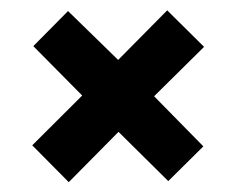

<svg xmlns="http://www.w3.org/2000/svg" viewBox="-20 -532 464 377"><path d="M45.4 -441.4 141.4 -344.4 43.3 -246.7 115 -174.3 212.7 -273.1 310.4 -176.4 379.3 -244.6 282.6 -343 380.7 -440 308.3 -511.7 212 -414.3 113.6 -510.3Z"/></svg>

Font: Secuela Black
Style: Regular
Weight: 900
Designer: Fernando Haro
Foundry: deFharo
Version: Version 1.704